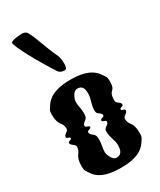

<svg xmlns="http://www.w3.org/2000/svg" viewBox="-226 -982 876 1054"><g transform="rotate(-30 211.5 -455.0)"><path d="M217.6 -707.1C183.6 -777.1 163.6 -852.1 140.6 -892.1C135.6 -902.1 125.6 -910.1 106.6 -910.1C94.6 -910.1 35.6 -906.1 35.6 -892.1C35.6 -867.1 109.6 -732.1 170.6 -638.1C179.8 -623.4 193.3 -618 209.4 -618C210.8 -618 212.2 -618 213.6 -618.1C223.6 -618.6 227.3 -634.5 227.3 -653.1C227.3 -673.5 222.9 -697.2 217.6 -707.1ZM176.3 -118.6C176.3 -145.2 184.6 -166.3 184.6 -193.2C184.6 -199.8 184.1 -206.7 182.9 -214.2C179.6 -235 152.1 -238.3 152.1 -259.2C152.1 -271.3 176.3 -267 176.3 -279C176.3 -291.2 152.1 -286.8 152.1 -298.8C152.1 -319.8 179.6 -322 182.9 -342.8C184.1 -350.3 184.6 -357.2 184.6 -363.8C184.6 -390.7 176.3 -411.8 176.3 -438.4C176.3 -445.7 188.4 -496.9 220.1 -496.9C248.9 -496.9 258.8 -477.1 258.8 -445.2C258.8 -407.8 241.8 -384.6 241.8 -348.2C241.8 -344.7 242 -341.1 242.3 -337.3C244.5 -318.7 270.9 -317.5 270.9 -298.8C270.9 -286.8 246.7 -291.2 246.7 -279C246.7 -267 270.9 -271.3 270.9 -259.2C270.9 -239.5 243.4 -238.3 241.2 -219.7C240.9 -216 240.7 -212.5 240.7 -209.2C240.7 -174 258.8 -151.1 258.8 -116.1C258.8 -84 249.2 -61.1 220.1 -60.1C219.8 -60.1 219.5 -60.1 219.1 -60.1C188.2 -60.1 176.3 -111.4 176.3 -118.6ZM27.4 -444.8C27.4 -366.3 59.5 -381.3 59.5 -336C59.5 -317.9 31.5 -315.7 31.5 -297C31.5 -286 53.5 -290 53.5 -279C53.5 -268 31.5 -272 31.5 -261C31.5 -242.3 59.5 -240.1 59.5 -222C59.5 -221.6 59.5 -221.3 59.5 -221C58.5 -177 27.4 -191.1 27.4 -113.2C27.4 -87.9 32.8 -84.1 47.5 -62C85.5 -5 161.6 0 211.5 0C262.3 0 337.5 -5 375.5 -62C390.2 -84.1 395.6 -87.9 395.6 -113.2C395.6 -191.1 364.5 -177 363.5 -221C363.5 -221.3 363.5 -221.6 363.5 -222C363.5 -240.1 391.5 -242.3 391.5 -261C391.5 -272 369.5 -268 369.5 -279C369.5 -290 391.5 -286 391.5 -297C391.5 -316 363.5 -318 363.5 -337C364.5 -414.2 395.6 -368.7 395.6 -444.8C395.6 -470.1 390.2 -472.9 375.5 -495C337.5 -552 262.3 -558 211.5 -558C161.6 -558 85.5 -552 47.5 -495C32.8 -472.9 27.4 -470.1 27.4 -444.8Z"/></g></svg>

Font: Chromatic Etruscan
Style: Regular
Weight: 400
Version: Version 000.910